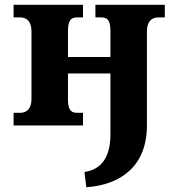

<svg xmlns="http://www.w3.org/2000/svg" viewBox="-20 -526 748 805"><path d="M265 -111V-218H443V37C443 133 405 185 334 195L342 259C488 249 596 169 596 0V-395C596 -432 613 -453 643 -453H671V-506H380V-453H406C436 -453 443 -432 443 -395V-287H265V-395C265 -432 272 -453 302 -453H328V-506H37V-453H65C95 -453 112 -432 112 -395V-111C112 -74 95 -53 65 -53H37V0H328V-53H302C272 -53 265 -74 265 -111Z"/></svg>

Font: LT Superior Serif ExtraBold
Style: Regular
Weight: 800
Designer: Daniel Lyons
Foundry: LyonsType
Version: Version 2.120;FEAKit 1.0